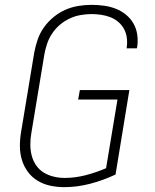

<svg xmlns="http://www.w3.org/2000/svg" viewBox="-20 -763 640 791"><path d="M245 8Q215 8 187 2Q159 -4 135 -18.5Q111 -33 94.5 -55.5Q78 -78 70 -105Q62 -132 62 -161.5Q62 -191 67 -220L121 -546Q126 -573 135 -599.5Q144 -626 160.5 -649.5Q177 -673 200 -692Q223 -711 249 -722.5Q275 -734 302.5 -738.5Q330 -743 357 -743Q383 -743 408.5 -739.5Q434 -736 457 -727Q480 -718 499 -702.5Q518 -687 530 -666Q542 -645 545.5 -619.5Q549 -594 545 -568Q544 -567 544 -566Q544 -565 544 -564H501Q502 -565 502 -565.5Q502 -566 502 -567Q505 -587 502.5 -607Q500 -627 491 -643.5Q482 -660 467.5 -672.5Q453 -685 435 -692Q417 -699 397 -702Q377 -705 357 -705Q335 -705 312 -701Q289 -697 267.5 -687Q246 -677 227.5 -661.5Q209 -646 195.5 -626Q182 -606 174.5 -584Q167 -562 163 -540L109 -214Q105 -191 105 -167.5Q105 -144 110.5 -122.5Q116 -101 128.5 -82.5Q141 -64 159.5 -52.5Q178 -41 200.5 -35.5Q223 -30 247 -30Q289 -30 332 -41Q375 -52 417 -70L464 -353H302L309 -392H513L456 -44Q405 -20 351.5 -6Q298 8 245 8Z"/></svg>

Font: Iosevka SS04 XLt Ex Obl
Style: Regular
Weight: 200
Width: 7
Italic angle: -9°
Monospace: yes
Designer: Belleve Invis
Foundry: Belleve Invis
Version: Version 19.0.0; ttfautohint (v1.8.4)